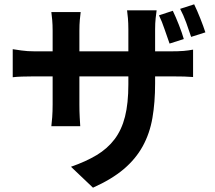

<svg xmlns="http://www.w3.org/2000/svg" viewBox="-20 -794 996 890"><path d="M39 -566Q52 -564 79.5 -560Q107 -556 142 -556H224V-652Q224 -679 222 -701.5Q220 -724 218 -738H354Q352 -724 350 -702Q348 -680 348 -651V-556H575V-658Q575 -687 573 -709.5Q571 -732 569 -746H706Q704 -732 701.5 -709.5Q699 -687 699 -658V-556H770Q808 -556 831.5 -558Q855 -560 875 -564V-437Q844 -440 771 -440H699V-408Q699 -319 686.5 -247Q674 -175 641.5 -116Q609 -57 553.5 -10Q498 37 411 76L309 -21Q378 -45 428 -75Q478 -105 511 -148.5Q544 -192 559.5 -253.5Q575 -315 575 -403V-440H348V-310Q348 -278 349.5 -250.5Q351 -223 352 -209H218Q220 -223 222 -250.5Q224 -278 224 -310V-440H142Q107 -440 81 -439Q55 -438 39 -436ZM766 -592Q755 -622 743 -658Q731 -694 717 -723L781 -744Q795 -715 809.5 -678Q824 -641 832 -613ZM866 -623Q856 -654 843 -689.5Q830 -725 815 -753L880 -774Q894 -745 908.5 -708.5Q923 -672 932 -644Z"/></svg>

Font: Kinto Sans
Style: Bold
Weight: 700
Designer: Authors: Ryoko NISHIZUKA  (kana & ideographs); Paul D. Hunt (Latin, Greek & Cyrillic); Wenlong ZHANG  (bopomofo); Sandol
Foundry: Adobe Systems Incorporated, ookami Inc.
Version: Version 0.001